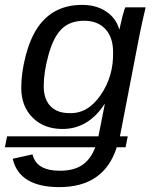

<svg xmlns="http://www.w3.org/2000/svg" viewBox="-49 -558 625 786"><path d="M465 45H429Q377 208 194 208Q30 208 3 92L84 74Q100 141 196 141Q252 141 287 118Q322 95 341 45H-29L-20 0H354L380 -132H379Q312 -30 207 -30Q131 -30 84.5 -76.5Q38 -123 38 -198Q38 -260 56 -329Q74 -399 105 -445Q168 -538 287 -538Q345 -538 385.5 -511Q426 -484 439 -438H440L452 -490Q461 -523 464 -528H547L544 -514Q534 -473 523 -419L442 0H474ZM130 -206Q130 -152 157.5 -123.5Q185 -95 234 -95Q309 -91 362.5 -168Q416 -245 414 -344Q414 -405 382.5 -439Q351 -473 296 -473Q238 -473 204 -440Q170 -407 150 -335Q130 -263 130 -206Z"/></svg>

Font: Libra Sans
Style: Italic
Weight: 400
Italic angle: -12°
Foundry: Context Ltd
Version: Version 1.002